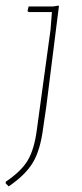

<svg xmlns="http://www.w3.org/2000/svg" viewBox="-60 -472 292 684"><path d="M148 -452 150 -451 105 -93 94 -18Q84 62 57.5 106.5Q31 151 -29 192L-40 181L-39 175Q16 138 39 99Q62 60 71 -8L120 -366L125 -429H42L38 -433L42 -449H129Z"/></svg>

Font: Alegreya Sans SC Thin
Style: Italic
Weight: 100
Italic angle: -7°
Designer: Juan Pablo del Peral
Foundry: Huerta Tipografica
Version: Version 2.007